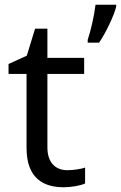

<svg xmlns="http://www.w3.org/2000/svg" viewBox="-20 -780 510 810"><path d="M470 -751V-760H383C378 -717 363 -650 350 -612V-600H398C428 -644 461 -715 470 -751ZM264 -62C215 -62 180 -93 180 -158V-468H335V-536H180V-659H128L93 -545L16 -510V-468H92V-156C92 -26 165 10 249 10C281 10 320 3 339 -6V-73C322 -67 290 -62 264 -62Z"/></svg>

Font: Noto Sans Gujarati UI
Style: Regular
Weight: 400
Designer: Jelle Bosma - Monotype Design Team, Universal Thirst
Foundry: Monotype Imaging Inc.
Version: Version 2.106